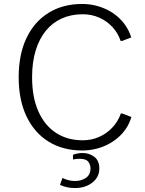

<svg xmlns="http://www.w3.org/2000/svg" viewBox="-20 -741 722 958"><path d="M390.1 9.8Q293.9 9.8 222.7 -34.2Q151.4 -78.1 112.3 -160.2Q73.2 -242.2 73.2 -355.5Q73.2 -469.7 112.3 -551.5Q151.4 -633.3 222.7 -677.2Q293.9 -721.2 390.1 -721.2Q423.3 -721.2 454.6 -713.9Q485.8 -706.5 514.2 -692.6Q542.5 -678.7 566.2 -658.4Q589.8 -638.2 607.4 -612.1Q625 -585.9 634.8 -554.2L588.9 -536.6H582Q568.8 -576.2 541 -606.2Q513.2 -636.2 475.1 -653.1Q437 -669.9 393.1 -669.9Q335 -669.9 288.3 -648.9Q241.7 -627.9 208.7 -587.6Q175.8 -547.4 158 -489Q140.1 -430.7 140.1 -355.5Q140.1 -255.9 171.4 -185.5Q202.6 -115.2 259.3 -78.1Q315.9 -41 393.1 -41Q436.5 -41 474.6 -57.9Q512.7 -74.7 541 -105Q569.3 -135.3 583 -174.8H589.8L635.7 -157.2Q626 -125 608.2 -98.6Q590.3 -72.3 566.4 -52.2Q542.5 -32.2 514.2 -18.3Q485.8 -4.4 454.3 2.7Q422.9 9.8 390.1 9.8ZM353.5 197.3Q313.5 197.3 279.3 181.6L291.5 147Q306.2 154.3 322.3 158.2Q338.4 162.1 354.5 162.1Q385.7 162.1 408.7 146.5Q431.6 130.9 431.6 98.6Q431.6 82 420.9 66.7Q410.2 51.3 376.5 51.3Q369.1 51.3 361.3 52Q353.5 52.7 344.2 54.7V31.2Q367.7 22.5 392.1 22.5Q425.8 22.5 450.7 41.5Q475.6 60.5 475.6 100.1Q475.6 142.6 440.9 169.9Q406.2 197.3 353.5 197.3Z"/></svg>

Font: Comme ExtraLight
Style: Regular
Weight: 250
Version: Version 1.000;gftools[0.9.27]